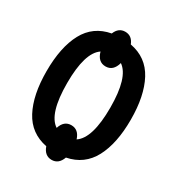

<svg xmlns="http://www.w3.org/2000/svg" viewBox="-192 -888 985 1066"><g transform="rotate(30 300.0 -355.5)"><path d="M299 55Q344 55 362 4Q469 -17 519 -111.5Q569 -206 569 -358Q569 -510 518.5 -605Q468 -700 360 -720Q342 -766 299 -766Q256 -766 238 -720Q130 -700 79.5 -606Q29 -512 29 -358Q29 -206 79 -111.5Q129 -17 236 4Q254 55 299 55ZM161 -358Q161 -553 234 -602Q250 -544 299 -544Q348 -544 364 -603Q437 -553 437 -359Q437 -162 363 -113Q346 -167 299 -167Q252 -167 235 -113Q161 -161 161 -358Z"/></g></svg>

Font: Noto Sans Mono UI
Style: Bold
Weight: 700
Designer: Monotype Design team
Foundry: Monotype Imaging Inc.
Version: 1.000